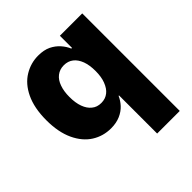

<svg xmlns="http://www.w3.org/2000/svg" viewBox="-202 -697 1044 1044"><g transform="rotate(-45 320.0 -174.5)"><path d="M585 204.6H411.1V-88.4H407.7Q396 -62 376.5 -41Q356 -19 326.2 -5.9Q294.9 7.8 254.4 7.8Q193.8 7.8 144.5 -23.4Q95.2 -54.7 65.9 -117.2Q36.1 -180.7 36.1 -272.5Q36.1 -366.7 66.9 -430.7Q96.7 -492.7 147 -522.9Q196.3 -552.7 253.4 -552.7Q296.9 -552.7 327.1 -538.1Q356.9 -523.4 377.4 -500Q397.5 -477.1 407.7 -452.1H413.1V-545.4H585ZM314.5 -127.4Q346.2 -127.4 368.7 -145.5Q389.6 -161.6 402.8 -195.8Q415 -227.5 415 -272.9Q415 -317.4 403.3 -349.6Q390.6 -382.8 369.1 -399.4Q346.7 -417 314.5 -417Q283.2 -417 259.8 -398.9Q237.3 -381.3 226.1 -349.1Q214.4 -316.9 214.4 -272.9Q214.4 -228 226.1 -195.8Q238.3 -162.6 260.3 -145.5Q281.7 -127.4 314.5 -127.4Z"/></g></svg>

Font: My Font
Style: Regular
Weight: 500
Designer: Rasmus Andersson
Foundry: rsms
Version: Version 0.001